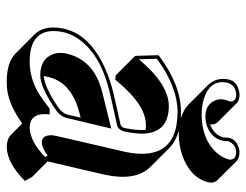

<svg xmlns="http://www.w3.org/2000/svg" viewBox="-99 -550 715 557"><g transform="rotate(90 258.5 -271.5)"><path d="M509.3 -520.5Q498 -468.3 433.6 -443.8Q401.9 -432.6 368.7 -432.6Q363.8 -432.6 359.4 -432.6Q390.1 -423.8 408.7 -405.8L465.3 -349.1Q505.4 -307.1 487.3 -220.2Q486.3 -215.8 471.7 -152.8Q454.6 -80.6 448.2 -52.2L493.2 -7.3L504.9 13.7Q452.1 66.4 405.3 66.4Q383.3 65.9 371.1 54.2L338.4 21.5Q281.2 62.5 232.9 65.9Q223.6 66.4 214.4 66.4Q161.1 65.9 135.7 41.5L79.1 -15.1Q51.8 -43.9 63 -98.1Q79.1 -174.3 178.2 -218.8Q211.9 -233.9 250.5 -243.2L343.3 -264.2Q349.6 -267.6 351.6 -275.9Q358.9 -312 356.9 -336.9Q350.6 -337.4 343.3 -337.4Q285.6 -337.4 218.3 -256.8Q214.4 -252.4 211.4 -248.5L198.7 -249.5L142.1 -306.2L140.1 -373L144 -377Q228 -439 305.2 -439Q315.4 -439 323.7 -438.5Q298.3 -446.3 283.2 -460.9L226.6 -517.6Q203.6 -542 210.4 -576.2Q215.3 -600.6 243.7 -607.4Q250.5 -608.9 256.3 -608.9Q271 -608.4 278.3 -601.6L335 -544.9Q342.3 -536.1 340.8 -523.4Q372.1 -535.6 378.4 -562Q379.4 -568.8 379.4 -570.8Q378.9 -573.7 379.9 -578.1Q384.3 -599.6 409.7 -606.9Q416 -608.9 421.4 -608.9Q438.5 -608.4 447.3 -600.6L503.4 -543.9Q511.7 -534.7 509.3 -520.5ZM200.7 -41Q233.9 -43.5 293 -84Q308.6 -95.7 312.5 -109.9L321.3 -147.9L311.5 -145.5Q228 -125 207 -66.9Q203.6 -56.6 201.2 -45.4Q200.7 -42.5 200.7 -41ZM301.3 -45.9V-47.9H299.3ZM374.5 -78.1Q378.4 -95.7 405.8 -213.4Q419.9 -274.4 420.9 -278.8Q446.3 -403.3 349.1 -424.8Q329.1 -428.7 305.2 -429.2Q231.4 -428.7 150.4 -369.1L151.9 -316.9Q224.1 -402.8 286.6 -403.8Q366.2 -403.8 367.7 -327.1Q367.7 -325.2 367.7 -324.2Q367.2 -301.3 361.3 -273.9Q356.9 -258.8 346.2 -254.4L252.9 -233.4Q132.3 -206.1 87.9 -133.8Q76.7 -114.7 72.8 -95.7Q57.6 -17.6 126 -2.9Q141.1 0 157.7 0Q209.5 0 254.9 -28.8Q271.5 -39.6 293 -56.2L295.9 -58.1H312L311 -47.4Q309.6 -1.5 349.1 0Q390.6 -1 435.5 -44.9L431.6 -52.2Q407.7 -35.2 393.6 -35.2Q374 -35.2 372.6 -58.1Q372.6 -60.1 372.1 -61Q372.6 -69.3 374.5 -78.1ZM353 -236.8 322.3 -107.9Q317.4 -88.4 298.3 -75.7Q233.4 -30.8 197.8 -30.8Q150.9 -30.8 136.7 -68.8Q133.3 -79.6 133.3 -89.8Q133.8 -97.2 134.8 -104Q149.9 -174.8 220.7 -202.1Q235.8 -208 252.4 -211.9ZM442.9 -579.1Q444.3 -594.7 429.7 -598.1Q425.3 -598.6 421.4 -599.1Q402.8 -599.1 392.6 -582.5Q390.6 -578.6 389.6 -576.2L389.2 -573.2V-572.3Q389.6 -566.9 388.2 -560.1Q381.3 -527.8 345.7 -514.6Q332.5 -510.3 319.3 -509.8Q282.2 -509.8 270.5 -540Q266.1 -552.7 269 -564.9Q270.5 -571.3 272.5 -575.7Q273.4 -577.6 273.9 -580.6Q273.9 -581.1 274.4 -581.1Q275.4 -598.1 256.3 -599.1Q230 -599.1 221.7 -578.1Q220.7 -575.7 220.2 -573.7Q209.5 -523.9 265.6 -505.9Q272.9 -503.4 279.8 -502Q295.4 -499 312 -499Q382.3 -499 421.9 -541Q438 -559.1 442.9 -579.1Z"/></g></svg>

Font: Linux Biolinum Shadow O
Style: Italic
Weight: 400
Italic angle: -12°
Designer: Philipp H. Poll
Foundry: Philipp H. Poll
Version: Version 0.6.2